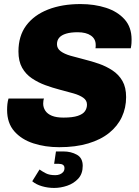

<svg xmlns="http://www.w3.org/2000/svg" viewBox="-20 -716 686 947"><path d="M272 10Q203 10 144.5 -9Q86 -28 50.5 -68.5Q15 -109 15 -174Q15 -189 16.5 -203Q18 -217 22 -230H197Q195 -226 194 -218.5Q193 -211 193 -205Q193 -186 203.5 -170Q214 -154 236 -145Q258 -136 293 -136Q338 -136 363.5 -144.5Q389 -153 399 -167.5Q409 -182 409 -200Q409 -221 390.5 -234Q372 -247 342 -255.5Q312 -264 275.5 -273.5Q239 -283 203.5 -296Q168 -309 137.5 -329.5Q107 -350 89 -382Q71 -414 71 -462Q71 -539 109.5 -590.5Q148 -642 217 -669Q286 -696 377 -696Q446 -696 503 -677.5Q560 -659 594.5 -620.5Q629 -582 629 -521Q629 -513 628.5 -503Q628 -493 625 -478H451Q452 -484 452 -487.5Q452 -491 452 -495Q452 -524 428.5 -540.5Q405 -557 363 -557Q329 -557 306 -550Q283 -543 272 -530Q261 -517 261 -498Q261 -477 279 -463.5Q297 -450 328 -441Q359 -432 395.5 -423Q432 -414 468 -401.5Q504 -389 535 -368.5Q566 -348 584 -316.5Q602 -285 602 -237Q602 -184 581 -139Q560 -94 518.5 -60.5Q477 -27 415 -8.5Q353 10 272 10ZM247 211Q216 211 187 202.5Q158 194 139 178L175 120Q189 130 206.5 139Q224 148 253 148Q265 148 275 144Q285 140 291.5 132.5Q298 125 298 113Q298 102 290.5 97Q283 92 270 92H247L256 31H293Q330 31 359 47Q388 63 388 102Q388 141 366 165Q344 189 311.5 200Q279 211 247 211Z"/></svg>

Font: Chivo Medium ExtraBold
Style: Italic
Weight: 800
Italic angle: -8.05°
Version: Version 2.002